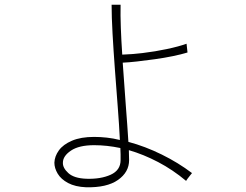

<svg xmlns="http://www.w3.org/2000/svg" viewBox="-20 -781 1040 812"><path d="M344 11Q298 9 268 -7Q238 -23 224 -46.5Q210 -70 210 -93Q211 -120 229 -145Q247 -170 284.5 -186Q322 -202 378 -202Q404 -202 431.5 -199Q459 -196 487 -189Q484 -251 478 -328.5Q472 -406 466 -486.5Q460 -567 456 -638.5Q452 -710 452 -761H490Q489 -718 491 -663.5Q493 -609 497 -550Q535 -551 585.5 -557Q636 -563 685.5 -573.5Q735 -584 769 -596Q769 -596 770 -586.5Q771 -577 772 -568.5Q773 -560 773 -559Q747 -551 710.5 -543.5Q674 -536 634.5 -530.5Q595 -525 559.5 -521Q524 -517 499 -516Q505 -425 512 -335.5Q519 -246 523 -181Q594 -162 664 -127.5Q734 -93 792 -49Q792 -49 785.5 -41Q779 -33 773 -25Q767 -17 767 -16Q711 -63 649 -95.5Q587 -128 525 -146Q525 -134 525.5 -123.5Q526 -113 526 -104Q526 -53 479 -20Q432 13 344 11ZM345 -25Q406 -23 448 -42Q490 -61 490 -104Q490 -115 490 -128Q490 -141 489 -155Q432 -167 378 -167Q314 -167 280 -144Q246 -121 246 -93Q245 -71 269 -49Q293 -27 345 -25Z"/></svg>

Font: Zen Kaku Gothic New Light
Style: Regular
Weight: 300
Designer: Yoshimichi Ohira
Foundry: Positype
Version: Version 1.002